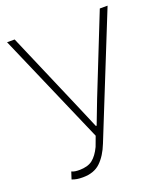

<svg xmlns="http://www.w3.org/2000/svg" viewBox="-136 -820 804 928"><g transform="rotate(-20 266.0 -356.5)"><path d="M131 13Q113 13 101 11Q89 9 75 4L87 -33Q95 -29 105 -27.5Q115 -26 126 -26Q170 -26 194.5 -45Q219 -64 238 -104L257 -155L9 -726H48L223 -319L274 -199H278L324 -319L486 -726H526L277 -107Q255 -51 221.5 -19Q188 13 131 13Z"/></g></svg>

Font: Noto Sans SC Thin
Style: Regular
Weight: 100
Designer: Ryoko NISHIZUKA 西塚涼子 (kana, bopomofo & ideographs); Paul D. Hunt (Latin, Greek & Cyrillic); Sandoll Communications 산돌커뮤니
Foundry: Adobe
Version: Version 2.004-H2;hotconv 1.0.118;makeotfexe 2.5.65603